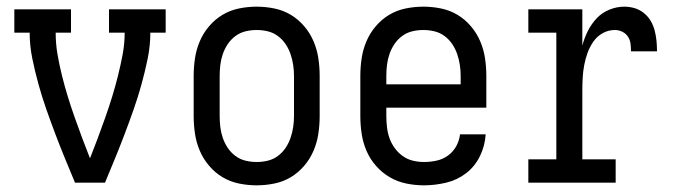

<svg xmlns="http://www.w3.org/2000/svg" viewBox="-20 -548 2040 576"><path d="M205 0Q190 -36 175 -72.5Q160 -109 146 -146Q132 -183 119 -220Q106 -257 95.5 -295Q85 -333 77 -372Q69 -411 69 -450H23V-520H193V-450H147Q147 -417 152.5 -385Q158 -353 166 -321Q174 -289 183.5 -258Q193 -227 204 -196Q215 -165 226.5 -134Q238 -103 250 -73Q262 -103 273.5 -134Q285 -165 296 -196Q307 -227 316.5 -258Q326 -289 334 -321Q342 -353 348 -385Q354 -417 354 -450H307V-520H477V-450H431Q431 -411 423 -372Q415 -333 404.5 -295Q394 -257 381 -220Q368 -183 354 -146Q340 -109 325 -72.5Q310 -36 295 0Z M750 8Q723 8 696.5 2.5Q670 -3 647.5 -16.5Q625 -30 607.5 -50.5Q590 -71 579.5 -95.5Q569 -120 565 -146.5Q561 -173 561 -200V-320Q561 -347 565 -373.5Q569 -400 579.5 -424.5Q590 -449 607.5 -469.5Q625 -490 647.5 -503.5Q670 -517 696.5 -522.5Q723 -528 750 -528Q777 -528 803.5 -522.5Q830 -517 852.5 -503.5Q875 -490 892.5 -469.5Q910 -449 920.5 -424.5Q931 -400 935 -373.5Q939 -347 939 -320V-200Q939 -173 935 -146.5Q931 -120 920.5 -95.5Q910 -71 892.5 -50.5Q875 -30 852.5 -16.5Q830 -3 803.5 2.5Q777 8 750 8ZM750 -62Q767 -62 783.5 -66Q800 -70 813.5 -80Q827 -90 836.5 -104Q846 -118 851.5 -134Q857 -150 859.5 -166.5Q862 -183 862 -200V-320Q862 -337 859.5 -353.5Q857 -370 851.5 -386Q846 -402 836.5 -416Q827 -430 813.5 -440Q800 -450 783.5 -454Q767 -458 750 -458Q733 -458 716.5 -454Q700 -450 686.5 -440Q673 -430 663.5 -416Q654 -402 648.5 -386Q643 -370 641 -353.5Q639 -337 639 -320V-200Q639 -183 641 -166.5Q643 -150 648.5 -134Q654 -118 663.5 -104Q673 -90 686.5 -80Q700 -70 716.5 -66Q733 -62 750 -62Z M1252 8Q1225 8 1198.5 2.5Q1172 -3 1149 -16.5Q1126 -30 1108 -50.5Q1090 -71 1079.5 -95.5Q1069 -120 1065 -146.5Q1061 -173 1061 -200V-320Q1061 -347 1065 -373.5Q1069 -400 1079.5 -424.5Q1090 -449 1107.5 -469.5Q1125 -490 1147.5 -503.5Q1170 -517 1196.5 -522.5Q1223 -528 1250 -528Q1277 -528 1303.5 -522.5Q1330 -517 1352.5 -503.5Q1375 -490 1392.5 -469.5Q1410 -449 1420.5 -424.5Q1431 -400 1435 -373.5Q1439 -347 1439 -320V-225H1139V-200Q1139 -183 1141 -166Q1143 -149 1148.5 -133.5Q1154 -118 1164 -104Q1174 -90 1188 -80Q1202 -70 1218.5 -66Q1235 -62 1252 -62Q1271 -62 1289.5 -66Q1308 -70 1323.5 -81Q1339 -92 1348.5 -109Q1358 -126 1360 -145H1437Q1435 -111 1420 -80Q1405 -49 1378.5 -28.5Q1352 -8 1318.5 0Q1285 8 1252 8ZM1362 -295V-320Q1362 -337 1359.5 -353.5Q1357 -370 1351.5 -386Q1346 -402 1336.5 -416Q1327 -430 1313.5 -440Q1300 -450 1283.5 -454Q1267 -458 1250 -458Q1233 -458 1216.5 -454Q1200 -450 1186.5 -440Q1173 -430 1163.5 -416Q1154 -402 1148.5 -386Q1143 -370 1141 -353.5Q1139 -337 1139 -320V-295Z M1565 0V-70H1649V-450H1565V-520H1727V-411Q1733 -434 1743.5 -455Q1754 -476 1770 -493Q1786 -510 1808 -519Q1830 -528 1853 -528Q1869 -528 1884 -523.5Q1899 -519 1911.5 -509Q1924 -499 1932 -485.5Q1940 -472 1944 -456.5Q1948 -441 1949.5 -425.5Q1951 -410 1951 -394H1873Q1873 -406 1871.5 -417.5Q1870 -429 1863.5 -438.5Q1857 -448 1846.5 -453Q1836 -458 1825 -458Q1805 -458 1788 -448.5Q1771 -439 1760 -423Q1749 -407 1742.5 -389Q1736 -371 1732.5 -352Q1729 -333 1728 -314Q1727 -295 1727 -276V-70H1827V0Z"/></svg>

Font: Iosevka Curly Slab
Style: Regular
Weight: 400
Monospace: yes
Designer: Belleve Invis
Foundry: Belleve Invis
Version: Version 22.1.2; ttfautohint (v1.8.4)